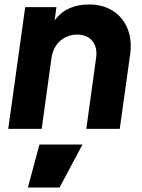

<svg xmlns="http://www.w3.org/2000/svg" viewBox="-20 -578 639 861"><path d="M17 0H167L211 -319C220 -382 267 -423 326 -423C385 -423 420 -382 411 -319L367 0H517L564 -337C581 -461 507 -558 381 -558C316 -558 261 -537 225 -486L233 -546H93ZM105 263H247L350 70H157Z"/></svg>

Font: Mluvka ExtraBold
Style: Italic
Weight: 800
Italic angle: -8°
Designer: Modified by Jiří Krblich, Original typeface by Gumpita Rahayu
Foundry: Gumpita Rahayu & Jiří Krblich
Version: Version 2.000;Glyphs 3.1.1 (3134)